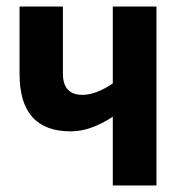

<svg xmlns="http://www.w3.org/2000/svg" viewBox="-20 -569 540 589"><path d="M326 0H460V-549H326V-313Q274 -278 233 -278Q173 -278 173 -343V-549H40V-342Q40 -166 197 -166Q258 -166 326 -211Z"/></svg>

Font: Noto Sans Mono Condensed Extra
Style: Regular
Weight: 800
Width: 3
Designer: Monotype Design Team
Foundry: Monotype Imaging Inc.
Version: Version 1.900